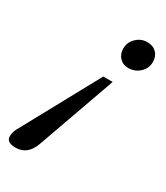

<svg xmlns="http://www.w3.org/2000/svg" viewBox="-323 -505 740 855"><g transform="rotate(30 47.5 -77.5)"><path d="M158.2 -285.6Q130.9 -285.6 113.5 -304Q96.2 -322.3 96.2 -350.6Q96.2 -382.3 119.9 -405.3Q143.6 -428.2 175.3 -428.2Q205.1 -428.2 222.9 -410.4Q240.7 -392.6 240.7 -362.8Q240.7 -330.6 216.3 -308.1Q191.9 -285.6 158.2 -285.6ZM-99.1 272.5Q-146 272.5 -146 240.7Q-146 220.7 -136.2 202.1L81.5 -197.3H129.9L-13.2 204.6Q-37.6 272.5 -99.1 272.5Z"/></g></svg>

Font: Elstob 10pt Medium
Style: Italic
Weight: 500
Italic angle: -20°
Designer: Peter S. Baker
Version: Version 1.015